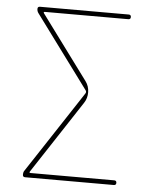

<svg xmlns="http://www.w3.org/2000/svg" viewBox="-52 -774 657 819"><g transform="rotate(5 276.0 -365.0)"><path d="M81 -28 311 -378Q316 -385 311 -392L82 -702Q76 -710 76 -720Q76 -730 86 -730H466Q476 -730 476 -720Q476 -710 466 -710H109Q101 -710 106 -703L307 -431Q322 -411 322.5 -385Q323 -359 309 -338L105 -27Q100 -20 108 -20H466Q476 -20 476 -10Q476 0 466 0H86Q76 0 76 -10Q76 -22 81 -28Z"/></g></svg>

Font: Rounded Mplus 1c Thin
Style: Regular
Weight: 250
Version: Version 1.059.20150529